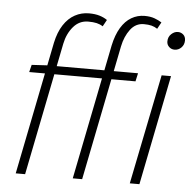

<svg xmlns="http://www.w3.org/2000/svg" viewBox="-52 -783 834 835"><g transform="rotate(5 365.0 -365.5)"><path d="M47 0 163 -580Q173 -627 193.5 -658.5Q214 -690 242.5 -705.5Q271 -721 304 -721Q331 -721 350.5 -715Q370 -709 384 -699L368 -670Q356 -678 341 -681.5Q326 -685 304 -685Q265 -685 239 -654.5Q213 -624 204 -580L88 0ZM296 0 414 -590Q424 -637 443 -668.5Q462 -700 488.5 -715.5Q515 -731 546 -731Q571 -731 589 -724.5Q607 -718 621 -709L605 -680Q593 -688 579.5 -691.5Q566 -695 546 -695Q510 -695 487 -664.5Q464 -634 455 -590L337 0ZM67 -444 75 -476 144 -480H539L531 -444ZM545 0 642 -480H683L587 0ZM688 -596Q674 -596 664 -605.5Q654 -615 654 -629Q654 -649 667.5 -661.5Q681 -674 696 -674Q710 -674 720 -665Q730 -656 730 -640Q730 -621 717.5 -608.5Q705 -596 688 -596Z"/></g></svg>

Font: Source Sans 3 Light
Style: Italic
Weight: 300
Italic angle: -11°
Designer: Paul D. Hunt
Foundry: Adobe
Version: Version 3.046;hotconv 1.0.118;makeotfexe 2.5.65603